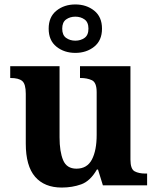

<svg xmlns="http://www.w3.org/2000/svg" viewBox="-20 -834 707 864"><path d="M258 10Q180 10 138 -38.5Q96 -87 96 -188V-412Q96 -456 80 -469.5Q64 -483 28 -483H26V-536H248V-216Q248 -152 264 -113.5Q280 -75 324 -75Q372 -75 393.5 -116Q415 -157 415 -227V-419Q415 -463 393.5 -473Q372 -483 343 -483H340V-536H567V-116Q567 -73 586 -63Q605 -53 634 -53H642V0H443L421 -71H416Q386 -19 345.5 -4.5Q305 10 258 10ZM319 -596Q269 -596 234 -624Q199 -652 199 -705Q199 -758 234 -786Q269 -814 319 -814Q369 -814 404 -786Q439 -758 439 -705Q439 -652 404 -624Q369 -596 319 -596ZM319 -651Q343 -651 360.5 -663.5Q378 -676 378 -705Q378 -734 360.5 -746.5Q343 -759 319 -759Q295 -759 277.5 -746.5Q260 -734 260 -705Q260 -676 277.5 -663.5Q295 -651 319 -651Z"/></svg>

Font: Noto Serif Bengali
Style: Bold
Weight: 700
Designer: Juan Bruce, Universal Thirst, Indian Type Foundry and the Monotype Design Team.
Foundry: Monotype Imaging Inc.
Version: Version 2.003; ttfautohint (v1.8.4.7-5d5b)